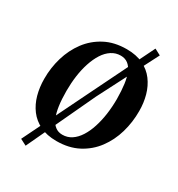

<svg xmlns="http://www.w3.org/2000/svg" viewBox="-226 -995 1180 1276"><g transform="rotate(30 364.0 -357.0)"><path d="M326.5 10Q253 10 200.8 -15.5Q148.5 -41 115.2 -85.2Q82 -129.5 66.2 -187Q50.5 -244.5 50.5 -308.5Q50 -392.5 73.5 -472Q97 -551.5 144.2 -614.8Q191.5 -678 262.5 -715.5Q333.5 -753 428.5 -753Q502 -753 554.5 -727.5Q607 -702 640 -657.8Q673 -613.5 688.8 -557Q704.5 -500.5 704.5 -438Q705 -352.5 681.8 -272.2Q658.5 -192 611.2 -128.5Q564 -65 492.8 -27.5Q421.5 10 326.5 10ZM339.5 -46Q378.5 -46 409.8 -66.8Q441 -87.5 464.8 -124.8Q488.5 -162 504.2 -210.8Q520 -259.5 528 -316.2Q536 -373 536 -433Q535.5 -496.5 529 -545.2Q522.5 -594 508.2 -627.5Q494 -661 471 -678.5Q448 -696 415 -696Q376.5 -696 344.8 -675.2Q313 -654.5 289.5 -617.8Q266 -581 250 -532.5Q234 -484 226.2 -428Q218.5 -372 218.5 -313.5Q218.5 -249 225.5 -199.2Q232.5 -149.5 247 -115.5Q261.5 -81.5 284.5 -63.8Q307.5 -46 339.5 -46ZM117 114 368.5 -399.5 590.5 -851.5 638 -826.5 407.5 -377.5 165.5 139Z"/></g></svg>

Font: Merriweather 28pt ExtraBold
Style: Italic
Weight: 800
Italic angle: -7.8°
Version: Version 2.101